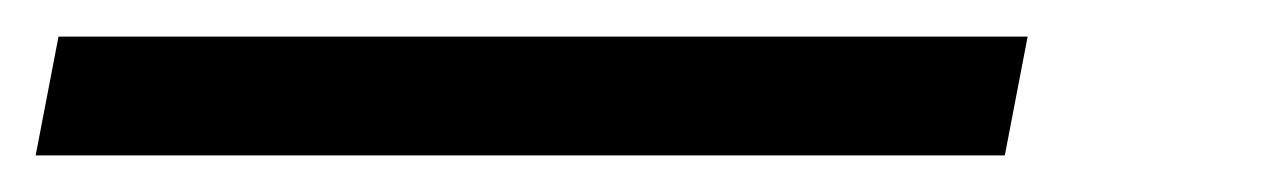

<svg xmlns="http://www.w3.org/2000/svg" viewBox="-58 95 698 105"><path d="M-38.5 180H491.5L504 115H-26Z"/></svg>

Font: Monaspace Neon ExtraLight
Style: Italic
Weight: 200
Italic angle: -11°
Designer: Riley Cran & the Lettermatic Team
Foundry: Lettermatic
Version: Version 1.200 (Monaspace Neon)